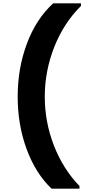

<svg xmlns="http://www.w3.org/2000/svg" viewBox="-20 -933 517 1162"><path d="M87 -348Q87 -520 143 -669.5Q199 -819 302 -913H470V-897Q365 -793 308 -647.5Q251 -502 251 -348Q251 -195 306 -53Q361 89 461 193V209H292Q195 116 141 -31Q87 -178 87 -348Z"/></svg>

Font: Poppins A&M
Style: Bold-A&M
Weight: 700
Designer: Ninad Kale (Devanagari), Jonny Pinhorn (Latin)
Foundry: Indian Type Foundry
Version: 4.004